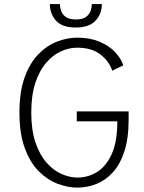

<svg xmlns="http://www.w3.org/2000/svg" viewBox="-20 -886 690 918"><path d="M350.5 11Q305 11 256.5 -7Q208 -25 166.2 -66.2Q124.5 -107.5 98.8 -176.8Q73 -246 73 -348Q73 -448 98 -516.8Q123 -585.5 164 -627.2Q205 -669 253.8 -687.5Q302.5 -706 349.5 -706Q409 -706 454.8 -687Q500.5 -668 529.5 -637.8Q558.5 -607.5 569.5 -573.5L516.5 -548Q503.5 -591 461.5 -624.5Q419.5 -658 349 -658Q309.5 -658 270.8 -640.2Q232 -622.5 200 -585Q168 -547.5 148.8 -488.8Q129.5 -430 129.5 -348Q129.5 -264.5 149.5 -205.2Q169.5 -146 202.2 -108.8Q235 -71.5 274 -54.2Q313 -37 351 -37Q400.5 -37 443.8 -63.5Q487 -90 514 -149Q541 -208 541 -306H347V-353.5H595V-314Q595 -223.5 574.2 -161Q553.5 -98.5 518.5 -60.8Q483.5 -23 440 -6Q396.5 11 350.5 11ZM342 -754.5Q277 -754.5 247.8 -787.2Q218.5 -820 218.5 -866.5H266.5Q266.5 -851 272.2 -834Q278 -817 294.5 -805Q311 -793 343 -793Q375 -793 391.2 -805Q407.5 -817 413.2 -834Q419 -851 419 -866.5H467Q467 -820 436.8 -787.2Q406.5 -754.5 342 -754.5Z"/></svg>

Font: Trispace ExtraLight
Style: Regular
Weight: 200
Designer: Tyler Finck
Foundry: Etcetera Type Company
Version: Version 1.210; ttfautohint (v1.8.3)